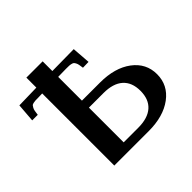

<svg xmlns="http://www.w3.org/2000/svg" viewBox="-154 -805 977 977"><g transform="rotate(-45 334.0 -316.5)"><path d="M149.9 -632.8H267.1V-563L422.9 -564.9L430.2 -465.8Q404.3 -464.8 389.2 -464.8Q387.2 -479.5 385.5 -488.5Q383.8 -497.6 380.1 -504.4Q376.5 -511.2 373 -514.4Q369.6 -517.6 361.3 -519.5Q353 -521.5 346.2 -521.7Q339.4 -522 324.2 -522L267.1 -521V-350.1H397Q503.4 -350.1 568.1 -301.8Q632.8 -253.4 632.8 -174.8Q632.8 -96.2 568.1 -48.1Q503.4 0 397 0H149.9V-519L122.1 -518.1Q106.4 -518.1 100.1 -517.8Q93.8 -517.6 85.2 -515.6Q76.7 -513.7 73.7 -510.5Q70.8 -507.3 66.7 -500Q62.5 -492.7 60.8 -483.2Q59.1 -473.6 57.1 -458H17.1L24.9 -558.1L149.9 -561ZM267.1 -49.8H372.1Q440.9 -49.8 477.1 -81.8Q513.2 -113.8 513.2 -174.8Q513.2 -235.8 477.1 -267.8Q440.9 -299.8 372.1 -299.8H267.1Z"/></g></svg>

Font: Resagokr
Style: Bold
Weight: 600
Designer: gluk
Foundry: gluk
Version: Version 0.95